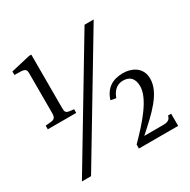

<svg xmlns="http://www.w3.org/2000/svg" viewBox="-158 -852 988 1000"><g transform="rotate(-30 335.5 -352.0)"><path d="M37 -324H208V-346L183 -349C162 -352 157 -358 157 -381V-704H144L28 -677V-656C90 -656 99 -655 99 -623V-386C99 -361 92 -351 69 -349L37 -346ZM55 0H110L530 -700H475ZM398 0H634V-73H615C612 -58 604 -43 571 -43H455C546 -124 631 -200 631 -286C631 -360 566 -382 522 -382C459 -382 415 -355 395 -292L427 -286C443 -331 471 -348 502 -348C541 -348 566 -327 566 -278C566 -204 482 -109 398 -24Z"/></g></svg>

Font: Hedvig Letters Serif 24pt
Style: Regular
Weight: 400
Designer: Alexander Örn & Tor Weibull
Foundry: Kanon Foundry
Version: Version 1.000